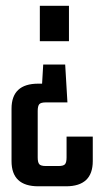

<svg xmlns="http://www.w3.org/2000/svg" viewBox="-20 -508 382 666"><path d="M219.2 -487.8V-365.2H118.2V-487.8ZM210.9 -34.2H301.8V50.8Q301.8 138.2 209 138.2H112.8Q20 138.2 20 50.8V-130.9Q20 -217.8 112.8 -217.8H126L129.9 -284.2H206.1L213.9 -152.8H139.2Q121.6 -152.8 116.2 -146.5Q110.8 -140.1 110.8 -123V38.1Q110.8 55.2 116.2 61.5Q121.6 67.9 139.2 67.9H183.1Q200.2 67.9 205.6 61.5Q210.9 55.2 210.9 38.1Z"/></svg>

Font: Teko
Style: Regular
Weight: 400
Designer: Manushi Parikh, Jonny Pinhorn
Foundry: Indian Type Foundry
Version: Version 2.000;PS 1.0;hotconv 1.0.79;makeotf.lib2.5.61930